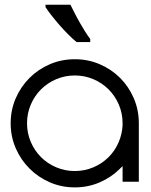

<svg xmlns="http://www.w3.org/2000/svg" viewBox="-20 -780 649 824"><path d="M25.8 -251Q25.8 -308.1 47.5 -358.1Q69.2 -408.1 106.6 -445.5Q143.9 -482.8 193.9 -504.3Q243.9 -525.8 301 -525.8Q358.1 -525.8 408.1 -504.3Q458.1 -482.8 495.5 -445.5Q532.8 -408.1 554.3 -358.1Q575.8 -308.1 575.8 -251V0H506.1V-67.2Q501 -62.1 494.9 -56.1Q458.1 -19.2 408.1 2.5Q358.1 24.2 301 24.2Q243.9 24.2 193.9 2.5Q143.9 -19.2 106.6 -56.6Q69.2 -93.9 47.5 -143.9Q25.8 -193.9 25.8 -251ZM96 -251Q96 -209.1 111.9 -171.5Q127.8 -133.8 155.8 -105.8Q183.8 -77.8 221.5 -61.9Q259.1 -46 301 -46Q342.9 -46 380.6 -61.9Q418.2 -77.8 446.2 -105.8Q474.2 -133.8 489.9 -171.2Q504 -205.1 506.1 -241.9V-251Q506.1 -292.9 490.2 -330.6Q474.2 -368.2 446.2 -396.2Q418.2 -424.2 380.6 -440.2Q342.9 -456.1 301 -456.1Q259.1 -456.1 221.5 -440.2Q183.8 -424.2 155.8 -396.2Q127.8 -368.2 111.9 -330.6Q96 -292.9 96 -251ZM367.2 -599.5H308.6Q291.4 -613.6 271.5 -633.6Q251.5 -653.5 232.8 -675.3Q214.1 -697 198.7 -716.9Q183.3 -736.9 175.3 -749.5V-759.6H282.3Q290.4 -743.9 300.5 -723.7Q310.6 -703.5 322 -683.6Q333.3 -663.6 344.9 -645.2Q356.6 -626.8 367.2 -612.6Z"/></svg>

Font: Myanmar KatKuu
Style: Regular
Weight: 400
Designer: Khon Soe Zaw Thu
Foundry: MPUA
Version: Version 1.00 September 13, 2016, initial release